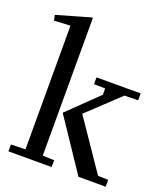

<svg xmlns="http://www.w3.org/2000/svg" viewBox="-146 -904 859 1002"><g transform="rotate(20 283.0 -403.0)"><path d="M192 -806 196 -804V-40L260 -38V0H20V-38L100 -40V-725L98 -727L10 -722L4 -752ZM218 -287 382 -446V-481L320 -482V-520H565V-482L489 -480L315 -316L503 -40L560 -38V0H409L218 -285Z"/></g></svg>

Font: Minipax
Style: Regular
Weight: 400
Designer: Raphaël Ronot
Foundry: Velvetyne Type Foundry
Version: Version 1.000